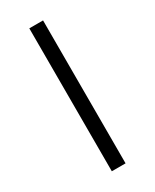

<svg xmlns="http://www.w3.org/2000/svg" viewBox="-144 -562 488 605"><g transform="rotate(-30 100.0 -260.0)"><path d="M75 0V-520H125V0Z"/></g></svg>

Font: Mach ExtraLight
Style: Regular
Weight: 250
Version: Version 1.002